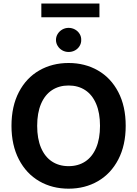

<svg xmlns="http://www.w3.org/2000/svg" viewBox="-20 -1081 793 1110"><path d="M376.5 9.8Q281.9 9.8 206.9 -33.6Q132 -76.9 89.2 -159.4Q46.4 -241.9 46.4 -353.5Q46.4 -466.6 89.2 -548.7Q132 -630.7 206.9 -673.7Q281.9 -716.8 376.5 -716.8Q471.2 -716.8 546.2 -673.7Q621.1 -630.7 663.9 -548.7Q706.7 -466.6 706.7 -353.5Q706.7 -241.4 663.9 -159.1Q621.1 -76.9 546.2 -33.6Q471.2 9.8 376.5 9.8ZM376.5 -586.7Q321.5 -586.7 280.5 -559.8Q239.5 -532.9 217.2 -480.4Q194.9 -428 194.9 -353.5Q194.9 -279 217.2 -226.6Q239.5 -174.2 280.5 -147.3Q321.5 -120.4 376.5 -120.4Q432 -120.4 472.8 -147.3Q513.6 -174.2 535.9 -226.6Q558.2 -279 558.2 -353.5Q558.2 -428 535.9 -480.4Q513.6 -532.9 472.8 -559.8Q432 -586.7 376.5 -586.7ZM303.6 -850Q303.6 -869 313.6 -885Q323.6 -901 340.3 -910.5Q357.1 -919.9 376.5 -919.9Q396.6 -919.9 413.6 -910.5Q430.6 -901 440.3 -885Q450.1 -869 449.5 -850Q450.1 -831.5 440.3 -815.3Q430.6 -799.1 413.8 -789.8Q397 -780.5 376.5 -780.5Q357.1 -780.5 340.3 -789.8Q323.6 -799.1 313.6 -815.3Q303.6 -831.5 303.6 -850ZM554.9 -981.3H219V-1060.5H554.9Z"/></svg>

Font: Pretendard Std Variable
Style: Regular
Weight: 400
Designer: Base glyphs from Inter by Rasmus Andersson; Hangeul glyphs from Noto Sans CJK(Source Han Sans) by Jang Soo-young and Kan
Foundry: Kil Hyung-jin
Version: Version 1.309;Glyphs 3.2 (3225)